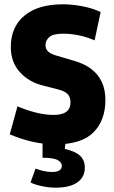

<svg xmlns="http://www.w3.org/2000/svg" viewBox="-20 -658 525 884"><path d="M234.4 6.8Q186.5 6.8 133.8 -4.4Q81.1 -15.6 24.9 -39.6L60.5 -168.5Q104 -149.9 146.2 -139.4Q188.5 -128.9 228 -128.9Q266.1 -128.9 285.4 -143.6Q304.7 -158.2 304.7 -187Q304.7 -211.4 291 -225.1Q277.3 -238.8 250 -245.6L174.3 -265.1Q110.4 -281.7 70.1 -327.4Q29.8 -373 29.8 -441.9Q29.8 -533.7 92.3 -585.9Q154.8 -638.2 269.5 -638.2Q311 -638.2 357.4 -629.6Q403.8 -621.1 443.4 -602.5L415.5 -472.2Q377 -488.8 340.8 -495.8Q304.7 -502.9 270.5 -502.9Q224.6 -502.9 207 -487.3Q189.5 -471.7 189.5 -450.7Q189.5 -433.1 200.9 -421.6Q212.4 -410.2 237.3 -402.8L321.8 -377.9Q369.1 -364.3 401.1 -339.6Q433.1 -314.9 449.2 -279.5Q465.3 -244.1 465.3 -197.8Q465.3 -104 410.4 -48.6Q355.5 6.8 234.4 6.8ZM236.3 206.1Q206.1 206.1 172.4 199Q138.7 191.9 120.6 182.1L143.6 118.2Q160.6 124.5 179.7 129.2Q198.7 133.8 222.7 133.8Q240.2 133.8 252.4 127Q264.6 120.1 264.6 105.5Q264.6 89.8 245.6 79.1Q226.6 68.4 175.8 68.4V-8.8H282.7L278.3 27.8Q326.2 38.1 348.4 58.8Q370.6 79.6 370.6 113.8Q370.6 157.7 335.7 181.9Q300.8 206.1 236.3 206.1Z"/></svg>

Font: Anaheim ExtraBold
Style: Regular
Weight: 800
Version: Version 2.001